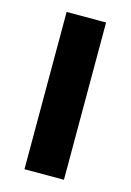

<svg xmlns="http://www.w3.org/2000/svg" viewBox="-89 -577 425 625"><g transform="rotate(15 123.5 -265.0)"><path d="M57 0V-530H190V0Z"/></g></svg>

Font: Radio Canada Big SemiBold
Style: Regular
Weight: 600
Designer: Étienne Aubert Bonn
Foundry: Coppers and Brasses
Version: Version 1.001